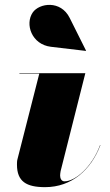

<svg xmlns="http://www.w3.org/2000/svg" viewBox="-20 -762 454 792"><path d="M190 -569 334 -552 335 -553 267.5 -688C230.5 -762.5 142 -749.5 115 -710.5C82 -662.5 110.5 -578.5 190 -569ZM394 -163 393 -164C359 -72 290 -14 246 -14C233 -14 228 -27 228 -38C228 -43 229 -50 230 -56L332 -460H60V-458H142L52 -105C50 -99 50 -88 50 -83C50 -13 89 10 166 10C277 10 356 -63 394 -163Z"/></svg>

Font: Bodoni* 96pt Fatface
Style: Italic
Weight: 900
Italic angle: -13°
Version: Version 2.3